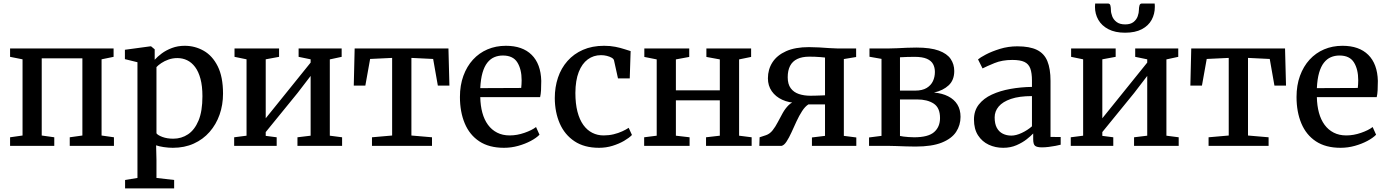

<svg xmlns="http://www.w3.org/2000/svg" viewBox="-20 -825 7844 1086"><path d="M37 0V-48.5L107.5 -58.5V-489.5L37 -503.5V-551H622.5V-503.5L554.5 -489.5V-58.5L624.5 -48.5V0H374.5V-48.5L446 -58.5V-495H216V-58.5L287 -48.5V0Z M687.5 240.5V193L757.5 181.5V-473L686.5 -490.5V-543.5L830.5 -563H834.5L855 -546V-487Q870.5 -504.5 895 -522.8Q919.5 -541 952.5 -553.5Q985.5 -566 1025 -566Q1082.5 -566 1132 -538Q1181.5 -510 1211.5 -450.2Q1241.5 -390.5 1241.5 -295.5Q1241.5 -232 1222 -176.5Q1202.5 -121 1165.5 -78.8Q1128.5 -36.5 1076 -12.8Q1023.5 11 957.5 11Q933 11 906.2 7Q879.5 3 863 -3L865 80V181.5L965 193V240.5ZM960 -40.5Q1006.5 -40.5 1043.8 -65.5Q1081 -90.5 1103 -143.2Q1125 -196 1125 -280.5Q1125 -338 1114 -379Q1103 -420 1083.5 -446Q1064 -472 1038.5 -484.2Q1013 -496.5 983.5 -496.5Q956.5 -496.5 933.2 -488.2Q910 -480 892.5 -468.2Q875 -456.5 865 -445.5V-71Q872.5 -60 899 -50.2Q925.5 -40.5 960 -40.5Z M1304.5 0V-48.5L1374.5 -57.5V-489.5L1306.5 -503.5V-551H1558.5V-503.5L1483 -489.5V-156L1552 -241.5L1737 -471V-489.5L1669 -503.5V-551H1912.5V-503.5L1845.5 -489V-57.5L1915 -48.5V0H1662.5V-48.5L1737 -57.5V-395.5L1663 -299L1483 -78V-56.5L1545 -48.5V0Z M2084 0V-48.5L2198 -58.5V-497.5L2073.5 -491.5L2046.5 -341H1981L1986 -551H2516.5L2522 -341H2456.5L2430 -491.5L2307 -497.5V-58.5L2423.5 -48.5V0Z M2830.5 11Q2746.5 11 2691.2 -25.5Q2636 -62 2608.8 -127Q2581.5 -192 2581.5 -276.5Q2581.5 -342.5 2601 -396Q2620.5 -449.5 2655.2 -487.5Q2690 -525.5 2737.5 -545.8Q2785 -566 2841.5 -566Q2935.5 -566 2987.2 -514.8Q3039 -463.5 3041.5 -367.5Q3041.5 -337 3040.2 -314.5Q3039 -292 3035 -275.5H2696.5Q2697.5 -227.5 2708.2 -187.8Q2719 -148 2740 -119.2Q2761 -90.5 2791.8 -74.8Q2822.5 -59 2863 -59Q2904.5 -59 2946.8 -73.8Q2989 -88.5 3012 -106.5L3031.5 -63Q3013.5 -44.5 2982 -27.8Q2950.5 -11 2911.2 0Q2872 11 2830.5 11ZM2696.5 -326.5 2928 -327.5Q2929 -336.5 2929.8 -348.8Q2930.5 -361 2930.5 -371Q2930.5 -433 2906.2 -472Q2882 -511 2824.5 -511Q2798 -511 2775.8 -501.5Q2753.5 -492 2736.5 -470.5Q2719.5 -449 2709.2 -413.5Q2699 -378 2696.5 -326.5Z M3368.5 11Q3285 11 3229.5 -26Q3174 -63 3146.2 -126.5Q3118.5 -190 3118 -270Q3118 -332 3136 -385.8Q3154 -439.5 3189.8 -480Q3225.5 -520.5 3277.5 -543.2Q3329.5 -566 3397 -566Q3432 -566 3460.8 -560.2Q3489.5 -554.5 3511.2 -547.2Q3533 -540 3547 -536L3542 -381.5H3475.5L3453 -483.5Q3451 -492 3439.8 -498.5Q3428.5 -505 3412.5 -509Q3396.5 -513 3379.5 -513Q3337 -513 3304.5 -489Q3272 -465 3253.5 -417.8Q3235 -370.5 3234.5 -299.5Q3234.5 -239 3246.2 -193.5Q3258 -148 3279.5 -118.2Q3301 -88.5 3330.2 -73.8Q3359.5 -59 3394 -59Q3424 -59 3450.8 -65.5Q3477.5 -72 3499.2 -82Q3521 -92 3536 -102L3554.5 -61.5Q3538.5 -45 3509.8 -28.2Q3481 -11.5 3444.5 -0.2Q3408 11 3368.5 11Z M3623.5 0V-48.5L3694.5 -57.5V-489L3624.5 -503V-551H3878.5V-503L3803 -489V-314H4051.5V-489L3975.5 -503V-551H4228.5V-503L4160.5 -489V-57.5L4231.5 -48.5V0H3973.5V-48.5L4051.5 -57.5V-257.5H3803V-57.5L3880.5 -48.5V0Z M4275 0 4276.5 -48.5 4313 -60.5Q4334.5 -68 4350.2 -88Q4366 -108 4379.5 -134.2Q4393 -160.5 4407.5 -186.2Q4422 -212 4441.2 -230.8Q4460.5 -249.5 4488 -255L4488.5 -243Q4442 -243.5 4404.5 -260.8Q4367 -278 4345.2 -309.2Q4323.5 -340.5 4323.5 -382Q4323.5 -432.5 4349.2 -472.5Q4375 -512.5 4426.5 -535.5Q4478 -558.5 4555.5 -558.5Q4583 -558.5 4613 -556.8Q4643 -555 4669.8 -553Q4696.5 -551 4714.5 -551H4822.5V-502.5L4753 -491V-56.5L4823.5 -47.5V0H4572.5V-47.5L4646.5 -56.5V-234.5H4552.5Q4533.5 -222.5 4516.8 -196.5Q4500 -170.5 4485.2 -138.5Q4470.5 -106.5 4456.8 -76.2Q4443 -46 4429.2 -24.8Q4415.5 -3.5 4401 0ZM4564 -283.5Q4577 -283.5 4592.8 -284Q4608.5 -284.5 4623.2 -285Q4638 -285.5 4646.5 -286V-499.5Q4637.5 -500.5 4621.5 -502Q4605.5 -503.5 4588.2 -504Q4571 -504.5 4557.5 -504.5Q4517 -504.5 4489.8 -491.5Q4462.5 -478.5 4449 -452.5Q4435.5 -426.5 4435.5 -388Q4435.5 -349 4452.5 -326Q4469.5 -303 4498.8 -293.2Q4528 -283.5 4564 -283.5Z M5158.5 4Q5134.5 4 5104.8 3Q5075 2 5047.5 1Q5020 0 5003 0H4895.5V-47.5L4966 -56.5V-492L4898 -504V-551H5010.5Q5028 -551 5054 -552.2Q5080 -553.5 5108.8 -554.8Q5137.5 -556 5163 -556Q5243 -556 5290 -538.8Q5337 -521.5 5357.2 -491.5Q5377.5 -461.5 5377.5 -423.5Q5377.5 -372 5346 -342.5Q5314.5 -313 5263 -301.5Q5309.5 -297.5 5343.2 -280.2Q5377 -263 5395 -234Q5413 -205 5413 -164Q5413 -117 5388 -79Q5363 -41 5307.2 -18.5Q5251.5 4 5158.5 4ZM5150.5 -48.5Q5230 -48.5 5263.5 -77.8Q5297 -107 5297 -157.5Q5297 -216 5261 -239.2Q5225 -262.5 5168 -262.5H5070.5V-56Q5078.5 -54 5091 -52.5Q5103.5 -51 5119 -49.8Q5134.5 -48.5 5150.5 -48.5ZM5070.5 -312.5H5156Q5197 -312.5 5221.5 -327.5Q5246 -342.5 5257 -366.2Q5268 -390 5268 -418Q5268 -443 5257.8 -462.2Q5247.5 -481.5 5222.5 -492.5Q5197.5 -503.5 5152.5 -503.5Q5131.5 -503.5 5110.5 -502.8Q5089.5 -502 5070.5 -501Z M5654.5 11Q5610 11 5572.5 -6.5Q5535 -24 5512 -59.5Q5489 -95 5489 -149Q5489 -198.5 5516.2 -233.5Q5543.5 -268.5 5590 -290Q5636.5 -311.5 5695 -322Q5753.5 -332.5 5817 -333.5V-369Q5817 -412.5 5807.5 -438Q5798 -463.5 5774.2 -474.8Q5750.5 -486 5706 -486Q5648.5 -486 5605.2 -468.2Q5562 -450.5 5537.5 -438L5512 -489Q5523 -499 5556 -516.5Q5589 -534 5635.8 -548.5Q5682.5 -563 5734.5 -563Q5804 -563 5845.2 -542.8Q5886.5 -522.5 5904.2 -479.2Q5922 -436 5922 -367.5V-50.5L5979.5 -50V-6.5Q5968.5 -3.5 5950.2 0Q5932 3.5 5911.5 6Q5891 8.5 5873.5 8.5Q5846.5 8.5 5835.2 0.2Q5824 -8 5824 -37.5V-70Q5811.5 -56.5 5787.5 -37.5Q5763.5 -18.5 5729.8 -3.8Q5696 11 5654.5 11ZM5700.5 -58Q5727 -58 5759.5 -73.2Q5792 -88.5 5817 -110.5V-281.5Q5745 -281.5 5698.2 -265.5Q5651.5 -249.5 5628.8 -222.5Q5606 -195.5 5606 -161Q5606 -125 5618.2 -102.2Q5630.5 -79.5 5652 -68.8Q5673.5 -58 5700.5 -58Z M6036.5 0V-48.5L6106.5 -57.5V-489.5L6038.5 -503.5V-551H6290.5V-503.5L6215 -489.5V-156L6284 -241.5L6469 -471V-489.5L6401 -503.5V-551H6644.5V-503.5L6577.5 -489V-57.5L6647 -48.5V0H6394.5V-48.5L6469 -57.5V-395.5L6395 -299L6215 -78V-56.5L6277 -48.5V0ZM6247.5 -805Q6258 -805 6260.8 -793.5Q6263.5 -782 6263.5 -769.5Q6263.5 -752.5 6270.8 -733.2Q6278 -714 6295.8 -700.5Q6313.5 -687 6344.5 -687Q6374.5 -687 6391.5 -700.5Q6408.5 -714 6415.2 -733.2Q6422 -752.5 6422 -769.5Q6422 -782 6425 -793.5Q6428 -805 6438 -805H6511Q6511.5 -801 6511.8 -795.5Q6512 -790 6512 -786Q6512 -746 6494 -712.8Q6476 -679.5 6438.5 -659.8Q6401 -640 6343.5 -640Q6287.5 -640 6249.5 -659.8Q6211.5 -679.5 6192.5 -712.8Q6173.5 -746 6173.5 -786Q6173.5 -791 6174 -795.5Q6174.5 -800 6174.5 -805Z M6816 0V-48.5L6930 -58.5V-497.5L6805.5 -491.5L6778.5 -341H6713L6718 -551H7248.5L7254 -341H7188.5L7162 -491.5L7039 -497.5V-58.5L7155.5 -48.5V0Z M7562.5 11Q7478.5 11 7423.2 -25.5Q7368 -62 7340.8 -127Q7313.5 -192 7313.5 -276.5Q7313.5 -342.5 7333 -396Q7352.5 -449.5 7387.2 -487.5Q7422 -525.5 7469.5 -545.8Q7517 -566 7573.5 -566Q7667.5 -566 7719.2 -514.8Q7771 -463.5 7773.5 -367.5Q7773.5 -337 7772.2 -314.5Q7771 -292 7767 -275.5H7428.5Q7429.5 -227.5 7440.2 -187.8Q7451 -148 7472 -119.2Q7493 -90.5 7523.8 -74.8Q7554.5 -59 7595 -59Q7636.5 -59 7678.8 -73.8Q7721 -88.5 7744 -106.5L7763.5 -63Q7745.5 -44.5 7714 -27.8Q7682.5 -11 7643.2 0Q7604 11 7562.5 11ZM7428.5 -326.5 7660 -327.5Q7661 -336.5 7661.8 -348.8Q7662.5 -361 7662.5 -371Q7662.5 -433 7638.2 -472Q7614 -511 7556.5 -511Q7530 -511 7507.8 -501.5Q7485.5 -492 7468.5 -470.5Q7451.5 -449 7441.2 -413.5Q7431 -378 7428.5 -326.5Z"/></svg>

Font: Merriweather 28pt Medium
Style: Regular
Weight: 500
Version: Version 2.100